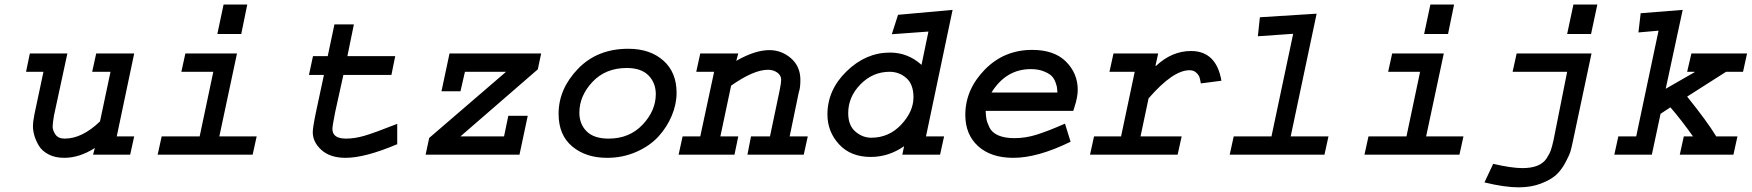

<svg xmlns="http://www.w3.org/2000/svg" viewBox="-20 -676 7657 839"><path d="M110.4 -442.4H274.4L215.8 -170.9Q210 -135.7 210 -123Q210 -106.4 222.2 -88.4Q234.4 -70.3 262.7 -70.3Q338.9 -70.3 417 -145.5L462.9 -362.3H382.8L400.4 -442.4H566.4L490.2 -80.1H566.4L548.8 0H386.7L394.5 -29.3Q327.1 13.7 260.7 13.7Q220.7 13.7 191.9 -1.5Q163.1 -16.6 149.4 -40Q135.7 -63.5 129.9 -84.5Q124 -105.5 124 -124Q124 -144.5 130.9 -178.7L169.9 -362.3H93.8Z M790 -442.4H1015.6L938.5 -80.1H1101.6L1084 0H668.9L686.5 -80.1H852.5L912.1 -362.3H772.5ZM929.7 -527.3 957 -656.2H1060.5L1034.2 -527.3Z M1441.4 -569.3H1526.4L1498 -430.7H1707L1690.4 -348.6H1480.5L1444.3 -184.6Q1432.6 -126 1432.6 -112.3Q1432.6 -70.3 1492.2 -70.3Q1529.3 -70.3 1571.8 -82.5Q1614.3 -94.7 1715.8 -134.8V-45.9Q1575.2 13.7 1490.2 13.7Q1422.9 13.7 1384.8 -20.5Q1346.7 -54.7 1346.7 -98.6Q1346.7 -120.1 1362.3 -193.4L1395.5 -348.6H1330.1L1347.7 -430.7H1412.1Z M1944.3 -442.4H2344.7L2330.1 -373L1992.2 -80.1H2182.6L2201.2 -169.9H2286.1L2250 0H1839.8L1855.5 -73.2L2191.4 -362.3H2011.7L1992.2 -277.3H1909.2Z M2725.6 -462.9Q2820.3 -462.9 2878.4 -411.6Q2936.5 -360.4 2936.5 -270.5Q2936.5 -220.7 2915.5 -170.4Q2894.5 -120.1 2856.9 -79.1Q2819.3 -38.1 2760.3 -12.2Q2701.2 13.7 2632.8 13.7Q2540 13.7 2480.5 -36.1Q2420.9 -85.9 2420.9 -178.7Q2420.9 -287.1 2505.4 -375Q2589.8 -462.9 2725.6 -462.9ZM2718.8 -378.9Q2626 -378.9 2568.8 -317.9Q2511.7 -256.8 2511.7 -183.6Q2511.7 -133.8 2543.5 -102.1Q2575.2 -70.3 2639.6 -70.3Q2730.5 -70.3 2788.1 -131.3Q2845.7 -192.4 2845.7 -264.6Q2845.7 -313.5 2814 -346.2Q2782.2 -378.9 2718.8 -378.9Z M3040 -442.4H3206.1L3197.3 -410.2Q3279.3 -457 3341.8 -457Q3395.5 -457 3436.5 -421.4Q3477.5 -385.7 3477.5 -327.1Q3477.5 -291 3470.7 -273.4L3430.7 -80.1H3509.8L3492.2 0H3246.1L3261.7 -80.1H3344.7L3386.7 -280.3Q3393.6 -314.5 3393.6 -327.1Q3393.6 -346.7 3376.5 -358.9Q3359.4 -371.1 3335.9 -371.1Q3273.4 -371.1 3174.8 -301.8L3127.9 -80.1H3206.1L3189.5 0H2945.3L2962.9 -80.1H3040L3100.6 -362.3H3022.5Z M3904.3 -611.3 4142.6 -632.8 4026.4 -80.1H4105.5L4087.9 0H3922.9L3930.7 -37.1Q3863.3 9.8 3785.2 9.8Q3697.3 9.8 3646.5 -45.4Q3595.7 -100.6 3595.7 -175.8Q3595.7 -283.2 3679.7 -364.7Q3763.7 -446.3 3869.1 -446.3Q3947.3 -446.3 4006.8 -392.6L4037.1 -538.1L3877 -526.4ZM3971.7 -251Q3971.7 -307.6 3940.4 -335Q3909.2 -362.3 3867.2 -362.3Q3793.9 -362.3 3740.2 -307.6Q3686.5 -252.9 3686.5 -181.6Q3686.5 -127.9 3717.8 -101.1Q3749 -74.2 3787.1 -74.2Q3864.3 -74.2 3918 -131.3Q3971.7 -188.5 3971.7 -251Z M4633.8 -135.7 4658.2 -56.6Q4514.6 13.7 4408.2 13.7Q4310.5 13.7 4254.4 -37.1Q4198.2 -87.9 4198.2 -173.8Q4198.2 -284.2 4282.7 -371.1Q4367.2 -458 4490.2 -458Q4586.9 -458 4638.2 -406.7Q4689.5 -355.5 4689.5 -283.2Q4689.5 -252.9 4675.8 -210L4669.9 -191.4H4287.1Q4288.1 -169.9 4290.5 -155.8Q4293 -141.6 4303.7 -119.1Q4314.5 -96.7 4342.3 -84.5Q4370.1 -72.3 4413.1 -72.3Q4461.9 -72.3 4511.2 -87.9Q4560.5 -103.5 4633.8 -135.7ZM4312.5 -271.5H4600.6Q4599.6 -284.2 4599.1 -291.5Q4598.6 -298.8 4592.3 -316.4Q4585.9 -334 4574.7 -344.7Q4563.5 -355.5 4540 -364.7Q4516.6 -374 4484.4 -374Q4376 -374 4312.5 -271.5Z M4845.7 -442.4H5041L5029.3 -389.6L5031.2 -387.7Q5100.6 -453.1 5184.6 -453.1Q5294.9 -453.1 5317.4 -323.2L5227.5 -311.5Q5224.6 -328.1 5221.7 -337.9Q5218.8 -347.7 5207.5 -358.4Q5196.3 -369.1 5177.7 -369.1Q5105.5 -369.1 4999 -246.1L4963.9 -80.1H5143.6L5126 0H4743.2L4760.7 -80.1H4878.9L4938.5 -362.3H4828.1Z M5485.4 -600.6 5733.4 -616.2 5620.1 -80.1H5785.2L5767.6 0H5353.5L5371.1 -80.1H5536.1L5630.9 -528.3L5476.6 -517.6Z M6063.5 -442.4H6289.1L6211.9 -80.1H6375L6357.4 0H5942.4L5960 -80.1H6126L6185.5 -362.3H6045.9ZM6203.1 -527.3 6230.5 -656.2H6334L6307.6 -527.3Z M6607.4 -442.4H6934.6L6852.5 -55.7Q6847.7 -32.2 6842.8 -15.1Q6837.9 2 6820.3 34.7Q6802.7 67.4 6779.8 88.4Q6756.8 109.4 6713.9 126Q6670.9 142.6 6616.2 142.6Q6554.7 142.6 6466.8 121.1L6504.9 40Q6585.9 58.6 6632.8 58.6Q6671.9 58.6 6698.2 47.9Q6724.6 37.1 6738.3 16.1Q6752 -4.9 6757.3 -21Q6762.7 -37.1 6768.6 -63.5L6828.1 -362.3H6589.8ZM6828.1 -527.3 6855.5 -656.2H6960L6932.6 -527.3Z M7149.4 -618.2 7333 -632.8 7258.8 -288.1 7384.8 -360.4V-362.3H7352.5L7371.1 -442.4H7614.3L7596.7 -362.3H7522.5L7352.5 -253.9Q7440.4 -144.5 7479.5 -80.1H7572.3L7554.7 0H7320.3L7337.9 -80.1H7377.9Q7325.2 -154.3 7279.3 -207L7236.3 -178.7L7198.2 0H7034.2L7051.8 -80.1H7129.9L7227.5 -542L7139.6 -534.2Z"/></svg>

Font: Thabit-Bold-Oblique
Style: Bold Oblique
Weight: 700
Designer: Regenerated by Nadim Shaikli
Foundry: MAK Alagha
Version: 0.01